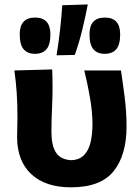

<svg xmlns="http://www.w3.org/2000/svg" viewBox="-20 -808 616 842"><path d="M291 13.5Q179 13.5 117 -44.5Q55 -102.5 55 -207Q55 -231.5 55.8 -251.5Q56.5 -271.5 56.5 -291Q56.5 -354.5 53.2 -402Q50 -449.5 43 -499L209 -503.5Q212 -420 208.8 -349.8Q205.5 -279.5 205.5 -231Q205.5 -170 225.5 -139Q245.5 -108 292.5 -105.5Q329 -107 349.2 -128.5Q369.5 -150 377.5 -185.2Q385.5 -220.5 385.5 -263.5Q385.5 -318 374 -383Q362.5 -448 349.5 -499H510.5Q518.5 -446 526.8 -381Q535 -316 535 -253.5Q535 -128 478.2 -57.2Q421.5 13.5 291 13.5ZM228 -565.5Q237 -620.5 243.2 -675.5Q249.5 -730.5 253 -785L365 -788.5Q354 -731.5 340.5 -676.2Q327 -621 308 -567ZM133 -572Q100.5 -572 83.5 -592.2Q66.5 -612.5 66.5 -658Q66.5 -731 134 -731Q201 -731 201 -657Q201 -612 183.8 -592Q166.5 -572 133 -572ZM439 -572Q406.5 -572 389.5 -592.2Q372.5 -612.5 372.5 -658Q372.5 -731 440 -731Q507 -731 507 -657Q507 -612 489.8 -592Q472.5 -572 439 -572Z"/></svg>

Font: Commissioner Flair
Style: Bold
Weight: 700
Designer: Kostas Bartsokas
Foundry: Kostas Bartsokas
Version: Version 1.000; ttfautohint (v1.8.3)